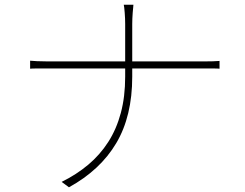

<svg xmlns="http://www.w3.org/2000/svg" viewBox="-20 -777 1040 816"><path d="M849 -516Q865 -516 885 -516.5Q905 -517 913 -518V-485Q905 -486 885 -486Q865 -486 848 -486H542V-451Q542 -283 474 -168.5Q406 -54 273 19L242 -4Q305 -35 355 -77Q405 -119 440 -173.5Q475 -228 493.5 -297Q512 -366 512 -451V-486H183Q159 -486 137.5 -486Q116 -486 108 -485V-519Q116 -518 137.5 -517Q159 -516 182 -516H512V-675Q512 -685 511.5 -698Q511 -711 510 -723Q509 -735 508 -744.5Q507 -754 506 -757H547Q547 -754 546 -744.5Q545 -735 544 -723Q543 -711 542.5 -698Q542 -685 542 -675V-516Z"/></svg>

Font: SpoqaHanSans
Style: Thin
Weight: 250
Designer: [Spoqa Han Sans] Dong-huui Kim \uAE40 \uB3D9 \uD718   [Noto Sans] Ryoko NISHIZUKA \u897F \u585A \u6DBC \u5B50  (kana & i
Foundry: Spoqa (http://bi.spoqa.com)
Version: Version 1.004;PS 1.004;hotconv 1.0.82;makeotf.lib2.5.63406